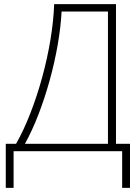

<svg xmlns="http://www.w3.org/2000/svg" viewBox="-20 -734 682 932"><path d="M543 -714V-36H611V178H573V0H46V178H8V-36H58Q95 -101 127.5 -184.5Q160 -268 185 -359.5Q210 -451 225 -542Q240 -633 243 -714ZM279 -678Q275 -602 260 -516Q245 -430 221 -343.5Q197 -257 166.5 -178Q136 -99 101 -36H504V-678Z"/></svg>

Font: Noto Sans ExtraLight
Style: Regular
Weight: 200
Designer: Monotype Design Team
Foundry: Monotype Imaging Inc.
Version: Version 2.007